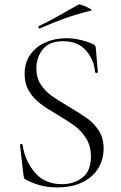

<svg xmlns="http://www.w3.org/2000/svg" viewBox="-20 -802 525 834"><path d="M280 -338Q332 -307 360.5 -286.5Q389 -266 409.5 -234Q430 -202 430 -157Q430 -110 407 -71.5Q384 -33 338.5 -10.5Q293 12 227 12Q192 12 160.5 4.5Q129 -3 91 -22Q86 -25 84.5 -29Q83 -33 82 -41L67 -171V-172Q67 -176 72 -176.5Q77 -177 78 -173Q88 -104 131 -53Q174 -2 249 -2Q302 -2 338.5 -31Q375 -60 375 -122Q375 -167 355 -199.5Q335 -232 306.5 -253.5Q278 -275 229 -304Q181 -332 153.5 -353Q126 -374 106.5 -405.5Q87 -437 87 -481Q87 -531 112.5 -566Q138 -601 179 -618.5Q220 -636 267 -636Q322 -636 381 -612Q396 -606 396 -595L405 -489Q405 -485 399.5 -485Q394 -485 393 -489Q389 -541 354 -582Q319 -623 254 -623Q194 -623 166 -588Q138 -553 138 -504Q138 -464 157 -435Q176 -406 203.5 -386.5Q231 -367 280 -338ZM152 -678Q148 -678 147 -682.5Q146 -687 149 -689Q195 -710 271 -754L321 -782Q325 -784 341.5 -778Q358 -772 370.5 -764.5Q383 -757 376 -756Q314 -741 262.5 -722.5Q211 -704 154 -679Z"/></svg>

Font: Cormorant Infant Light
Style: Regular
Weight: 300
Designer: Christian Thalmann (Catharsis Fonts)
Version: Version 3.000